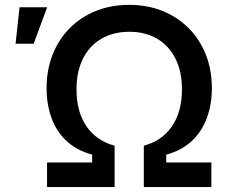

<svg xmlns="http://www.w3.org/2000/svg" viewBox="-20 -757 936 777"><path d="M170.4 0V-99.6H353V-131.3Q290.5 -147.9 249.5 -186.3Q208.5 -224.6 188.5 -279.5Q168.5 -334.5 168.5 -399.9Q168.5 -474.1 192.9 -535.9Q217.3 -597.7 262 -642.8Q306.6 -688 367.9 -712.6Q429.2 -737.3 502.9 -737.3Q576.7 -737.3 637.7 -712.6Q698.7 -688 743.7 -642.8Q788.6 -597.7 813 -535.9Q837.4 -474.1 837.4 -399.9Q837.4 -334.5 817.1 -279.5Q796.9 -224.6 756.1 -186.3Q715.3 -147.9 652.8 -131.3V-99.6H835.4V0H562V-167.5Q634.8 -186.5 675.5 -245.4Q716.3 -304.2 716.3 -395Q716.3 -467.8 689.9 -520Q663.6 -572.3 615.7 -600.3Q567.9 -628.4 503.4 -628.4Q438.5 -628.4 390.4 -600.3Q342.3 -572.3 315.9 -520Q289.6 -467.8 289.6 -395Q289.6 -304.2 330.3 -245.4Q371.1 -186.5 443.8 -167.5V0ZM43 -580.1 59.1 -727.5H170.9L116.2 -580.1Z"/></svg>

Font: Inter
Style: 540
Weight: 540
Designer: Rasmus Andersson
Foundry: rsms
Version: Version 4.001;git-66647c0bb